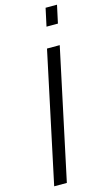

<svg xmlns="http://www.w3.org/2000/svg" viewBox="-138 -964 562 1009"><g transform="rotate(-15 142.5 -459.0)"><path d="M202.1 -820.8 223.1 -918H285.2L264.2 -820.8ZM174.8 -709H244.1L92.8 0H23.9Z"/></g></svg>

Font: Rawline
Style: Italic
Weight: 400
Italic angle: -12°
Designer: Matt McInerney, Pablo Impallari, Rodrigo Fuenzalida
Foundry: Matt McInerney, Pablo Impallari, Rodrigo Fuenzalida
Version: Version 4.020;PS 004.020;hotconv 1.0.88;makeotf.lib2.5.64775